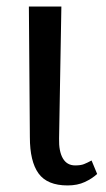

<svg xmlns="http://www.w3.org/2000/svg" viewBox="-20 -556 322 585"><path d="M186 9Q124 9 97.5 -27.5Q71 -64 71 -138L68 -536H167L160 -134Q159 -95 171.5 -73.5Q184 -52 209 -52Q226 -52 236 -56Q246 -60 259 -67L276 -26Q261 -12 238.5 -1.5Q216 9 186 9Z"/></svg>

Font: Noto Serif SemiCondensed
Style: Regular
Weight: 400
Width: 4
Designer: Monotype Design Team
Foundry: Monotype Imaging Inc.
Version: Version 2.013